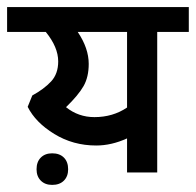

<svg xmlns="http://www.w3.org/2000/svg" viewBox="-44 -486 552 541"><path d="M0 0ZM59 -9Q59 -30 71 -42Q83 -54 103 -54Q124 -54 136 -42Q148 -30 148 -9Q148 11 136 23Q124 35 103 35Q83 35 71 23Q59 11 59 -9ZM399 -396V0H314V-96Q270 -76 227 -76Q162 -76 109 -108.5Q56 -141 34 -185L47 -217Q80 -235 100 -256.5Q120 -278 120 -313Q120 -353 85 -396H-24V-466H488V-396ZM175 -396Q206 -350 206 -306Q206 -269 191.5 -243.5Q177 -218 142 -184Q177 -156 222 -156Q274 -156 314 -183V-396Z"/></svg>

Font: Cambay Devanagari
Style: Regular
Weight: 700
Designer: Pooja Saxena
Foundry: Pooja Saxena
Version: Version 1.095;PS 001.095;hotconv 1.0.70;makeotf.lib2.5.58329